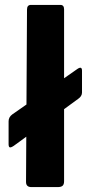

<svg xmlns="http://www.w3.org/2000/svg" viewBox="-20 -762 369 782"><path d="M314 -385Q314 -370 298 -359L36 -168Q24 -160 19.5 -162Q15 -164 15 -175V-268Q15 -285 30 -296L295 -481Q314 -494 314 -474ZM241 -24Q241 -11 235 -5.5Q229 0 215 0H108Q86 0 86 -21L90 -723Q90 -742 106 -742H226Q241 -742 241 -724Z"/></svg>

Font: Libre Franklin Thin
Style: Bold
Weight: 700
Version: Version 3.000